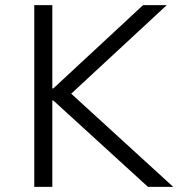

<svg xmlns="http://www.w3.org/2000/svg" viewBox="-20 -725 699 745"><path d="M113 0V-705H183V-382H187L535 -705H627L231 -338L236 -380L652 0H554L187 -335H183V0Z"/></svg>

Font: Nunito Sans 7pt Light
Style: Regular
Weight: 300
Designer: Vernon Adams
Foundry: Vernon Adams
Version: Version 3.101;gftools[0.9.27]